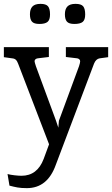

<svg xmlns="http://www.w3.org/2000/svg" viewBox="-32 -724 580 994"><path d="M528 -480V-428L484 -422Q465 -419 455 -395L257 129Q214 250 107 250Q78 250 58.5 246.5Q39 243 17 237L7 177Q21 181 43.5 183.5Q66 186 79 186Q161 186 194 99L222 23L62 -394Q57 -408 50 -414.5Q43 -421 31 -422L-12 -428V-480H221V-429L163 -422Q156 -421 151.5 -417Q147 -413 147 -407Q147 -402 154 -381L258 -99L270 -63L273 -99L377 -381Q383 -399 383 -407Q383 -413 378.5 -417Q374 -421 368 -422L309 -429V-480ZM123 -650Q123 -677 136 -690.5Q149 -704 178 -704Q206 -704 216.5 -691.5Q227 -679 227 -649Q227 -621 214 -610.5Q201 -600 172 -600Q144 -600 133.5 -612Q123 -624 123 -650ZM304 -650Q304 -677 317 -690.5Q330 -704 359 -704Q388 -704 398.5 -691.5Q409 -679 409 -649Q409 -621 396 -610.5Q383 -600 353 -600Q325 -600 314.5 -612Q304 -624 304 -650Z"/></svg>

Font: Enriqueta
Style: Regular
Weight: 400
Designer: Viviana Monsalve, Gustavo Ibarra
Foundry: 72Puntos
Version: Version 2.000